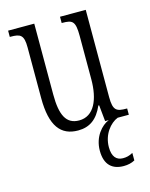

<svg xmlns="http://www.w3.org/2000/svg" viewBox="-115 -610 717 915"><g transform="rotate(-15 243.0 -153.0)"><path d="M215 10C272 10 311 -18 338 -80H342L350 0H368C332 14 289 61 289 130C289 201 326 230 381 230C401 230 420 226 436 217V180C418 190 404 193 387 193C355 193 335 172 335 125C335 62 374 15 412 0H467V-31H464C416 -31 398 -38 398 -105V-536H271V-505H274C324 -505 338 -497 338 -424V-210C338 -111 306 -35 232 -35C168 -35 144 -85 144 -186V-536H15V-505H19C67 -505 84 -497 84 -435V-185C84 -46 130 10 215 10Z"/></g></svg>

Font: Noto Serif Bengali ExtraCondensed Light
Style: Regular
Weight: 300
Width: 2
Designer: Juan Bruce, Universal Thirst, Indian Type Foundry and the Monotype Design Team.
Foundry: Monotype Imaging Inc.
Version: Version 2.003